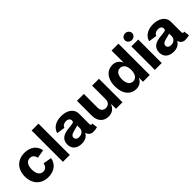

<svg xmlns="http://www.w3.org/2000/svg" viewBox="223 -1958 3155 3155"><g transform="rotate(-45 1800.5 -380.5)"><path d="M308.1 10.3C444.3 10.3 537.6 -63 556.2 -181.6L408.7 -207C397.9 -147.9 363.3 -112.8 310.1 -112.8C238.8 -112.8 199.7 -175.8 199.7 -271.5C199.7 -367.7 238.8 -429.2 310.1 -429.2C363.3 -429.2 396.5 -395.5 408.2 -338.4L555.7 -364.3C537.1 -480.5 443.4 -552.7 308.1 -552.7C140.1 -552.7 37.1 -439.5 37.1 -271C37.1 -102.5 140.1 10.3 308.1 10.3Z M811 -727.5H651.4V0H811Z M1083.5 10.3C1163.6 10.3 1217.3 -22 1246.1 -75.2H1250.5C1261.7 -20.5 1308.1 6.3 1351.6 6.3C1390.6 6.3 1419.4 2 1450.2 -7.3L1437 -104C1429.7 -101.1 1425.3 -100.1 1418 -100.1C1402.3 -100.1 1397.5 -120.6 1397.5 -134.3V-369.1C1397.5 -493.7 1287.1 -552.7 1159.7 -552.7C1029.8 -552.7 942.9 -493.2 918.5 -399.4L1064 -377.9C1073.7 -413.1 1107.4 -437.5 1158.7 -437.5C1209 -437.5 1237.8 -413.6 1237.8 -372.1C1237.8 -344.7 1219.7 -337.9 1205.6 -335.4C1183.1 -330.6 1152.8 -327.1 1107.4 -322.8C998.5 -313 902.8 -273.4 902.8 -151.9C902.8 -43.9 979 10.3 1083.5 10.3ZM1130.4 -98.1C1086.4 -98.1 1054.7 -118.7 1054.7 -158.2C1054.7 -197.8 1086.9 -215.3 1138.7 -229C1175.8 -240.2 1209 -248 1239.3 -255.4V-194.8C1239.3 -139.2 1192.9 -98.1 1130.4 -98.1Z M1711.9 6.8C1797.4 6.8 1852.5 -39.6 1882.3 -116.2L1884.8 0H2035.2V-545.9H1875.5V-232.4C1875.5 -165 1835 -125 1776.4 -125C1717.8 -125 1683.1 -163.6 1683.1 -228V-545.9H1523.4V-198.7C1523.4 -72.8 1598.1 6.8 1711.9 6.8Z M2352.1 8.3C2438 8.3 2484.9 -41 2505.9 -87.9H2512.2V0H2669.4V-727.5H2509.8V-453.1H2505.9C2485.8 -499.5 2440.4 -552.7 2350.6 -552.7C2233.4 -552.7 2131.3 -461.4 2131.3 -272C2131.3 -88.9 2228.5 8.3 2352.1 8.3ZM2403.8 -117.7C2333.5 -117.7 2295.4 -180.2 2295.4 -272.5C2295.4 -364.3 2333 -426.8 2403.8 -426.8C2473.6 -426.8 2513.7 -367.2 2513.7 -272.5C2513.7 -178.7 2473.1 -117.7 2403.8 -117.7Z M2787.6 0H2947.3V-545.9H2787.6ZM2867.2 -612.8C2914.1 -612.8 2952.1 -648.4 2952.1 -691.9C2952.1 -735.8 2914.1 -771 2867.2 -771C2820.8 -771 2782.7 -735.8 2782.7 -691.9C2782.7 -648.4 2820.8 -612.8 2867.2 -612.8Z M3219.7 10.3C3299.8 10.3 3353.5 -22 3382.3 -75.2H3386.7C3397.9 -20.5 3444.3 6.3 3487.8 6.3C3526.9 6.3 3555.7 2 3586.4 -7.3L3573.2 -104C3565.9 -101.1 3561.5 -100.1 3554.2 -100.1C3538.6 -100.1 3533.7 -120.6 3533.7 -134.3V-369.1C3533.7 -493.7 3423.3 -552.7 3295.9 -552.7C3166 -552.7 3079.1 -493.2 3054.7 -399.4L3200.2 -377.9C3210 -413.1 3243.7 -437.5 3294.9 -437.5C3345.2 -437.5 3374 -413.6 3374 -372.1C3374 -344.7 3356 -337.9 3341.8 -335.4C3319.3 -330.6 3289.1 -327.1 3243.7 -322.8C3134.8 -313 3039.1 -273.4 3039.1 -151.9C3039.1 -43.9 3115.2 10.3 3219.7 10.3ZM3266.6 -98.1C3222.7 -98.1 3190.9 -118.7 3190.9 -158.2C3190.9 -197.8 3223.1 -215.3 3274.9 -229C3312 -240.2 3345.2 -248 3375.5 -255.4V-194.8C3375.5 -139.2 3329.1 -98.1 3266.6 -98.1Z"/></g></svg>

Font: Raveo
Style: Bold
Weight: 700
Designer: Jakub Foglar, Rasmus Andersson (Inter)
Foundry: Jakubfoglar.com
Version: Version 1.100;Glyphs 3.2.3 (3260)